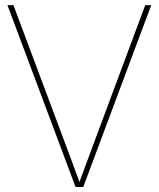

<svg xmlns="http://www.w3.org/2000/svg" viewBox="-20 -748 635 768"><path d="M282.2 0H313L585 -727.5H561L351.1 -164.1L297.9 -20L244.6 -164.1L33.7 -727.5H9.8Z"/></svg>

Font: Raveo Display Display Thin
Style: Regular
Weight: 100
Designer: Jakub Foglar, Rasmus Andersson (Inter)
Foundry: Jakubfoglar.com
Version: Version 1.100;Glyphs 3.2.3 (3260)